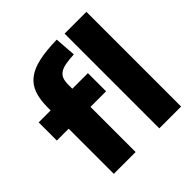

<svg xmlns="http://www.w3.org/2000/svg" viewBox="-208 -987 1158 1158"><g transform="rotate(-45 371.0 -408.0)"><path d="M115 -385H14V-540H116V-564Q116 -633 133 -680.5Q150 -728 189 -757.5Q228 -787 290.5 -800.5Q353 -814 444 -816L454 -680Q411 -678 381.5 -672.5Q352 -667 334 -655Q316 -643 308.5 -623.5Q301 -604 301 -575V-540H434V-385H301V0H115ZM503 -808H689V0H503Z"/></g></svg>

Font: Encode Sans Narrow
Style: ExtraBold
Weight: 800
Designer: Pablo Impallari, Andres Torresi
Foundry: Pablo Impallari, Andres Torresi
Version: Version 1.000; ttfautohint (v1.00) -l 8 -r 50 -G 200 -x 14 -